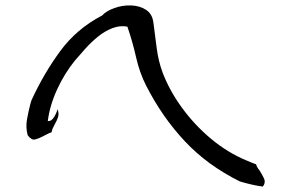

<svg xmlns="http://www.w3.org/2000/svg" viewBox="-20 -668 1040 707"><path d="M948 19Q925 16 904 11Q883 6 863 0Q744 -59 660.5 -148Q577 -237 518 -353Q494 -400 481 -457.5Q468 -515 449 -570Q421 -575 393 -564Q365 -553 340 -532.5Q315 -512 293.5 -488Q272 -464 255 -444Q217 -397 190 -338Q163 -279 156 -222Q169 -221 178.5 -236Q188 -251 192 -266Q198 -249 193.5 -236Q189 -223 182 -211Q178 -203 174.5 -196Q171 -189 170 -181Q161 -178 153.5 -174Q146 -170 138 -166Q123 -158 109.5 -154.5Q96 -151 82 -170Q74 -199 79.5 -229Q85 -259 92 -286Q93 -289 94 -292.5Q95 -296 96 -299Q141 -397 201.5 -479.5Q262 -562 356 -611Q372 -628 401.5 -638.5Q431 -649 462.5 -648Q494 -647 517.5 -632Q541 -617 545 -584Q551 -538 557 -491Q563 -444 578 -403Q603 -336 649.5 -272Q696 -208 757 -157Q818 -106 888 -77Q899 -73 902.5 -71Q906 -69 909.5 -68Q913 -67 923 -63Q924 -58 927.5 -52Q931 -46 936 -40Q945 -26 952 -11Q959 4 948 19Z"/></svg>

Font: Yuji Mai
Style: Regular
Weight: 400
Designer: Kataoka Yuji
Foundry: Kinuta Font Factory
Version: Version 3.002